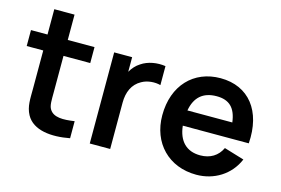

<svg xmlns="http://www.w3.org/2000/svg" viewBox="-91 -887 1607 1099"><g transform="rotate(15 712.0 -337.5)"><path d="M386.5 0V-101C319 -91 263 -90.5 239 -130.5C226 -151 228 -184.5 228 -227.5V-445.5H386.5V-540H228V-690H108V-540H10V-445.5H108V-220.5C108 -158.5 103.5 -113 128.5 -66.5C170.5 11 279.5 20.5 386.5 0Z M503 0H624V-274.5C624 -337 646 -387.5 695.5 -414.5C729 -434 774.5 -436.5 807 -427.5V-540C758.5 -547.5 703.5 -539 663.5 -511.5C641 -497.5 623 -477 609.5 -453.5V-540H503Z M1137.5 15C1241.5 15 1334.5 -41 1376 -139L1257 -175C1233.5 -125 1189.5 -98 1130.5 -98C1048.5 -98 1000.5 -147.5 991 -236.5H1382C1396 -431 1298 -555 1130.5 -555C971.5 -555 862 -441 862 -264C862 -100 973.5 15 1137.5 15ZM994 -327.5C1008 -407.5 1054.5 -449.5 1135.5 -449.5C1210 -449.5 1249.5 -412 1260 -327.5Z"/></g></svg>

Font: Manrope
Style: Bold
Weight: 700
Designer: Mikhail Sharanda
Foundry: Mikhail Sharanda
Version: Version 4.505;FEAKit 1.0